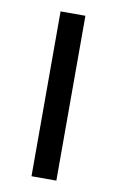

<svg xmlns="http://www.w3.org/2000/svg" viewBox="-69 -594 379 624"><g transform="rotate(10 121.0 -282.0)"><path d="M80 -554H162V-10H80Z"/></g></svg>

Font: Kakao Big Sans
Style: Regular
Weight: 400
Designer: Park Young-rak; Lee Sang-min; Kim Jung-jin; Min Bon; Park Min-gyu;
Foundry: Kakao Corporation
Version: Version 2.003